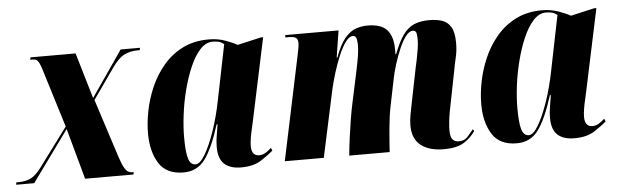

<svg xmlns="http://www.w3.org/2000/svg" viewBox="-67 -678 2631 819"><g transform="rotate(-5 1248.5 -268.0)"><path d="M-26 0 -25 -10H-18Q17 -10 38.5 -21.5Q60 -33 81 -61L206 -229L126 -488Q119 -509 112 -517.5Q105 -526 90 -526H80L82 -536H275L333 -340L468 -536H551L549 -526H540Q509 -526 483.5 -514Q458 -502 428 -459L338 -331L419 -80Q430 -47 438.5 -32.5Q447 -18 455.5 -14Q464 -10 471 -10H478L476 0H269L209 -218L51 0Z M690 10Q617 10 585 -40.5Q553 -91 553 -170Q553 -214 563 -265Q573 -316 594.5 -365.5Q616 -415 650.5 -456Q685 -497 733.5 -521.5Q782 -546 846 -546Q884 -546 916 -534.5Q948 -523 967 -512L1068 -535H1078L1004 -186Q1002 -175 997 -154.5Q992 -134 988.5 -113Q985 -92 985 -77Q985 -35 1018 -35Q1032 -35 1044.5 -42.5Q1057 -50 1070 -62L1075 -50Q1056 -33 1023 -11.5Q990 10 936 10Q890 10 865 -12.5Q840 -35 840 -86Q840 -110 844 -132Q848 -154 852 -182H848Q817 -83 783 -36.5Q749 10 690 10ZM744 -20Q763 -20 785 -57Q807 -94 828 -155Q849 -216 863 -288L910 -520Q898 -530 886 -532.5Q874 -535 862 -535Q832 -535 807.5 -508Q783 -481 764 -437Q745 -393 731.5 -340.5Q718 -288 711.5 -235.5Q705 -183 705 -140Q705 -76 713.5 -48Q722 -20 744 -20Z M1805 8Q1742 8 1706.5 -20Q1671 -48 1671 -105Q1671 -125 1675 -148.5Q1679 -172 1686 -205L1715 -349Q1718 -362 1722.5 -383.5Q1727 -405 1730.5 -428Q1734 -451 1734 -468Q1734 -479 1732 -493Q1730 -507 1716 -507Q1701 -507 1686 -487.5Q1671 -468 1657.5 -436.5Q1644 -405 1633 -370Q1622 -335 1616 -303L1593 -190Q1586 -156 1581 -102.5Q1576 -49 1573 0H1400Q1403 -34 1408.5 -75Q1414 -116 1420.5 -155.5Q1427 -195 1433 -222L1460 -348Q1470 -395 1474 -421Q1478 -447 1478 -468Q1478 -477 1475.5 -492Q1473 -507 1459 -507Q1444 -507 1428 -485Q1412 -463 1397.5 -428.5Q1383 -394 1371.5 -356.5Q1360 -319 1353 -288L1291 0H1124L1218 -446Q1220 -458 1223 -471.5Q1226 -485 1226 -497Q1226 -513 1218 -519.5Q1210 -526 1185 -526H1172L1173 -536H1401L1383 -421H1386Q1406 -476 1428.5 -502.5Q1451 -529 1475.5 -537.5Q1500 -546 1525 -546Q1585 -546 1609.5 -517.5Q1634 -489 1634 -436V-414H1637Q1657 -466 1677.5 -494.5Q1698 -523 1725 -534.5Q1752 -546 1790 -546Q1820 -546 1844 -538.5Q1868 -531 1882 -508Q1896 -485 1896 -440Q1896 -406 1889 -377Q1882 -348 1877 -319L1844 -152Q1839 -126 1837 -103.5Q1835 -81 1835 -70Q1835 -42 1844.5 -31Q1854 -20 1871 -20Q1895 -20 1908.5 -35Q1922 -50 1935 -66L1940 -58Q1921 -30 1891 -11Q1861 8 1805 8Z M2117 10Q2044 10 2012 -40.5Q1980 -91 1980 -170Q1980 -214 1990 -265Q2000 -316 2021.5 -365.5Q2043 -415 2077.5 -456Q2112 -497 2160.5 -521.5Q2209 -546 2273 -546Q2311 -546 2343 -534.5Q2375 -523 2394 -512L2495 -535H2505L2431 -186Q2429 -175 2424 -154.5Q2419 -134 2415.5 -113Q2412 -92 2412 -77Q2412 -35 2445 -35Q2459 -35 2471.5 -42.5Q2484 -50 2497 -62L2502 -50Q2483 -33 2450 -11.5Q2417 10 2363 10Q2317 10 2292 -12.5Q2267 -35 2267 -86Q2267 -110 2271 -132Q2275 -154 2279 -182H2275Q2244 -83 2210 -36.5Q2176 10 2117 10ZM2171 -20Q2190 -20 2212 -57Q2234 -94 2255 -155Q2276 -216 2290 -288L2337 -520Q2325 -530 2313 -532.5Q2301 -535 2289 -535Q2259 -535 2234.5 -508Q2210 -481 2191 -437Q2172 -393 2158.5 -340.5Q2145 -288 2138.5 -235.5Q2132 -183 2132 -140Q2132 -76 2140.5 -48Q2149 -20 2171 -20Z"/></g></svg>

Font: Noto Serif Display ExtraCondensed Black
Style: Italic
Weight: 900
Width: 2
Italic angle: -12°
Designer: Monotype Design Team
Foundry: Monotype Imaging Inc.
Version: Version 2.009